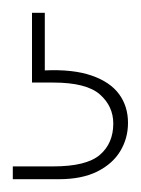

<svg xmlns="http://www.w3.org/2000/svg" viewBox="-20 -27 220 300"><path d="M0 253V233H63Q115 233 136 215Q157 197 157 166Q157 139 136 120.5Q115 102 63 102H30V-7H50V83Q94 81 123 91Q152 101 166 120Q180 139 180 165Q180 189 168 209Q156 229 132 241Q108 253 72 253Z"/></svg>

Font: DM Sans 9pt Thin
Style: Regular
Weight: 250
Version: Version 4.004;gftools[0.9.30]